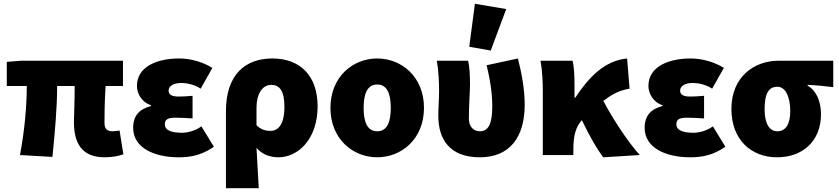

<svg xmlns="http://www.w3.org/2000/svg" viewBox="-20 -822 4450 1018"><path d="M536 12C577 12 614 4 634 -4L614 -130C601 -128 588 -126 578 -126C550 -126 534 -136 534 -170C534 -184 534 -288 540 -366H632V-500H92L16 -494V-366H122C122 -264 111 -132 86 0L258 10C271 -118 283 -254 283 -366H376C376 -292 372 -198 372 -176C372 -64 412 12 536 12Z M928 12C989 12 1048 2 1114 -44L1048 -152C1012 -126 970 -118 945 -118C884 -118 854 -134 854 -162C854 -190 871 -198 912 -198C940 -198 972 -196 1001 -194V-314C978 -312 950 -310 928 -310C894 -310 874 -318 874 -342C874 -364 898 -382 940 -382C975 -382 1013 -372 1044 -352L1106 -462C1055 -494 989 -512 930 -512C813 -512 706 -469 706 -366C706 -328 730 -280 781 -264V-260C720 -244 686 -210 686 -144C686 -38 798 12 928 12Z M1178 176H1352C1348 108 1344 34 1340 -38C1372 0 1418 12 1456 12C1562 12 1664 -86 1664 -258C1664 -420 1572 -512 1424 -512C1282 -512 1178 -428 1178 -233ZM1414 -128C1389 -128 1364 -134 1340 -158V-252C1340 -322 1370 -372 1418 -372C1464 -372 1488 -338 1488 -256C1488 -160 1454 -128 1414 -128Z M1980 12C2108 12 2228 -84 2228 -250C2228 -416 2108 -512 1980 -512C1852 -512 1732 -416 1732 -250C1732 -84 1852 12 1980 12ZM1980 -126C1928 -126 1908 -174 1908 -250C1908 -326 1928 -374 1980 -374C2032 -374 2052 -326 2052 -250C2052 -174 2032 -126 1980 -126Z M2524 12C2684 12 2762 -96 2762 -267C2762 -348 2746 -434 2726 -512L2560 -476C2582 -386 2590 -318 2590 -258C2590 -166 2570 -126 2524 -126C2490 -126 2466 -152 2466 -192C2466 -260 2472 -338 2472 -374C2472 -422 2470 -466 2462 -500H2296C2306 -444 2308 -380 2308 -340C2308 -296 2304 -251 2304 -207C2304 -84 2364 12 2524 12ZM2468 -574 2582 -554 2664 -774 2498 -802Z M3178 12 3372 0C3309 -70 3230 -190 3179 -287C3231 -327 3268 -343 3318 -352L3305 -512C3184 -500 3102 -412 3030 -304H3026V-374C3026 -422 3024 -466 3016 -500H2846C2856 -444 2858 -380 2858 -340V0H3020V-31C3020 -104 3033 -149 3065 -185C3108 -96 3144 -34 3178 12Z M3640 12C3701 12 3760 2 3826 -44L3760 -152C3724 -126 3682 -118 3657 -118C3596 -118 3566 -134 3566 -162C3566 -190 3583 -198 3624 -198C3652 -198 3684 -196 3713 -194V-314C3690 -312 3662 -310 3640 -310C3606 -310 3586 -318 3586 -342C3586 -364 3610 -382 3652 -382C3687 -382 3725 -372 3756 -352L3818 -462C3767 -494 3701 -512 3642 -512C3525 -512 3418 -469 3418 -366C3418 -328 3442 -280 3493 -264V-260C3432 -244 3398 -210 3398 -144C3398 -38 3510 12 3640 12Z M4100 12C4238 12 4333 -76 4333 -216C4333 -285 4308 -342 4262 -368V-372C4313 -370 4344 -366 4398 -360V-500H4108C3980 -500 3858 -416 3858 -244C3858 -78 3966 12 4100 12ZM4102 -126C4058 -126 4034 -168 4034 -244C4034 -330 4058 -362 4102 -362C4146 -362 4170 -305 4170 -234C4170 -164 4146 -126 4102 -126Z"/></svg>

Font: Giro Sans Black
Style: Regular
Weight: 900
Designer: Paul D. Hunt
Foundry: Adobe Systems Incorporated
Version: Version 1.000;PS 1.0;hotconv 1.0.88;makeotf.lib2.5.647800